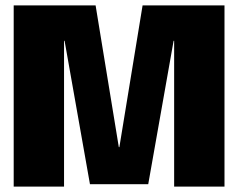

<svg xmlns="http://www.w3.org/2000/svg" viewBox="-20 -695 899 715"><path d="M31 0H218.5V-543H220.5L315 -9H532L626.5 -543H628.5V0H816V-675H511L424.5 -147H422.5L336 -675H31Z"/></svg>

Font: Anybody SemiCondensed ExtraBold
Style: Regular
Weight: 800
Width: 4
Version: Version 1.113;gftools[0.9.25]